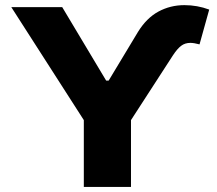

<svg xmlns="http://www.w3.org/2000/svg" viewBox="-20 -735 853 755"><path d="M224.6 -707 397.5 -418H407.2L522.5 -609.4Q556.2 -664.1 603 -689.5Q649.9 -714.8 705.1 -714.8Q755.9 -714.8 802.7 -697.3L764.6 -560.5Q742.7 -566.4 728.5 -566.4Q707.5 -566.4 692.4 -554.9Q677.2 -543.5 660.2 -517.6L495.1 -262.7V0H309.6V-262.7L24.4 -707Z"/></svg>

Font: Pretendard GOV Black
Style: Regular
Weight: 900
Designer: Base glyphs from Inter by Rasmus Andersson; Hangeul glyphs from Noto Sans CJK(Source Han Sans) by Jang Soo-young and Kan
Foundry: Kil Hyung-jin
Version: Version 1.309